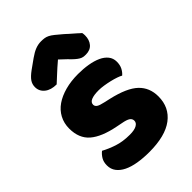

<svg xmlns="http://www.w3.org/2000/svg" viewBox="-225 -835 943 943"><g transform="rotate(-45 246.0 -363.5)"><path d="M462 -145Q462 -69 405 -26Q348 17 237 17Q195 17 159 11Q123 5 97.5 -7.5Q72 -20 57.5 -39Q43 -58 43 -84Q43 -108 53 -124.5Q63 -141 77 -152Q106 -136 143.5 -123.5Q181 -111 230 -111Q261 -111 277.5 -120Q294 -129 294 -144Q294 -158 282 -166Q270 -174 242 -179L212 -185Q125 -202 82.5 -238.5Q40 -275 40 -343Q40 -380 56 -410Q72 -440 101 -460Q130 -480 170.5 -491Q211 -502 260 -502Q297 -502 329.5 -496.5Q362 -491 386 -480Q410 -469 424 -451.5Q438 -434 438 -410Q438 -387 429.5 -370.5Q421 -354 408 -343Q400 -348 384 -353.5Q368 -359 349 -363.5Q330 -368 310.5 -371Q291 -374 275 -374Q242 -374 224 -366.5Q206 -359 206 -343Q206 -332 216 -325Q226 -318 254 -312L285 -305Q381 -283 421.5 -244.5Q462 -206 462 -145ZM241 -622Q207 -593 188 -575Q169 -557 150 -540Q111 -540 88 -558.5Q65 -577 65 -606Q65 -626 76 -642Q87 -658 113 -677L162 -712Q186 -729 205.5 -736.5Q225 -744 245 -744Q258 -744 268.5 -742.5Q279 -741 290 -735.5Q301 -730 314 -719.5Q327 -709 347 -692L417 -630Q418 -625 418.5 -621Q419 -617 419 -612Q419 -581 402.5 -561.5Q386 -542 355 -542Q345 -542 337 -543.5Q329 -545 320.5 -550Q312 -555 301 -564.5Q290 -574 275 -590Z"/></g></svg>

Font: Baloo Bhaijaan
Style: Regular
Weight: 400
Designer: Devika Bhansali and Ek Type
Foundry: Ek Type
Version: Version 1.443;PS 1.000;hotconv 16.6.51;makeotf.lib2.5.65220;